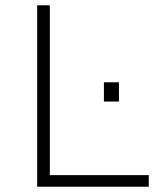

<svg xmlns="http://www.w3.org/2000/svg" viewBox="-20 -708 584 728"><path d="M121 0V-688H169V-44H544V0ZM374 -323V-396H431V-323Z"/></svg>

Font: Saira SemiExpanded ExtraLight
Style: Regular
Weight: 250
Width: 6
Designer: Hector Gatti with collaboration of the Omnibus-Type team
Foundry: Omnibus-Type
Version: Version 1.101